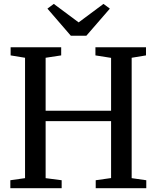

<svg xmlns="http://www.w3.org/2000/svg" viewBox="-20 -992 826 1012"><path d="M112 -53V-687.5L36 -700V-743H302.5V-700L220.5 -687.5V-408.5H565.5V-687L483 -700V-743H749.5V-700L674 -687.5V-53L751 -42V0H484.5V-42L565.5 -53.5V-353.5H220.5V-53L305 -42V0H34.5V-42ZM353.5 -803.5 230 -946.5 263.5 -971.5 394.5 -874 525.5 -971.5 559 -946.5 435 -803.5Z"/></svg>

Font: Merriweather 48pt
Style: Regular
Weight: 400
Version: Version 2.100